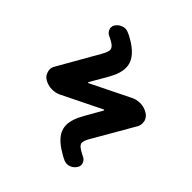

<svg xmlns="http://www.w3.org/2000/svg" viewBox="-211 -919 1141 1141"><g transform="rotate(45 359.0 -348.5)"><path d="M555.7 -41Q576.2 -33.2 584 -13.7Q587.9 -5.9 587.9 2.9Q587.9 13.7 582 23.4Q569.3 45.9 545.9 54.7Q535.2 59.6 523.4 59.6Q511.7 59.6 499 54.7Q477.5 44.9 459 33.2Q374 -15.6 359.4 -73.2Q355.5 -86.9 355.5 -101.6Q355.5 -150.4 393.6 -215.8L453.1 -320.3Q454.1 -322.3 452.6 -324.2Q451.2 -326.2 449.2 -325.2L203.1 -204.1Q176.8 -191.4 148.4 -191.4Q146.5 -191.4 144.5 -191.4Q113.3 -192.4 85.9 -208Q62.5 -221.7 55.7 -248Q52.7 -257.8 52.7 -266.6Q52.7 -283.2 62.5 -298.8L207 -551.8Q225.6 -585 225.6 -602.5Q225.6 -605.5 224.6 -607.4Q221.7 -625 190.4 -642.6Q178.7 -649.4 166 -655.3Q145.5 -663.1 137.7 -682.6Q133.8 -690.4 133.8 -699.2Q133.8 -710 138.7 -719.7Q152.3 -742.2 175.8 -751Q187.5 -755.9 199.2 -755.9Q210.9 -755.9 222.7 -751Q245.1 -742.2 263.7 -730.5Q347.7 -681.6 363.3 -623Q367.2 -608.4 367.2 -592.8Q367.2 -543.9 330.1 -480.5L269.5 -376Q268.6 -374 270 -372.1Q271.5 -370.1 273.4 -371.1L519.5 -492.2Q544.9 -504.9 573.2 -504.9Q576.2 -504.9 578.1 -504.9Q609.4 -503.9 636.7 -487.3Q660.2 -473.6 668 -447.3Q669.9 -437.5 669.9 -429.7Q669.9 -412.1 661.1 -396.5L515.6 -144.5Q496.1 -111.3 496.1 -93.8Q496.1 -90.8 496.1 -88.9Q500 -71.3 532.2 -53.7Q543 -46.9 555.7 -41Z"/></g></svg>

Font: Gen Jyuu GothicX Bold
Style: Bold
Weight: 700
Designer: Ryoko NISHIZUKA (kana &amp; ideographs); Paul D. Hunt (Latin, Greek &amp; Cyrillic); Wenlong ZHANG (bopomofo); Sandoll C
Version: Version 1.058.20140828